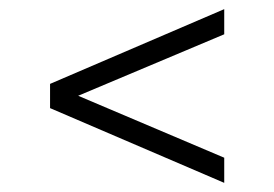

<svg xmlns="http://www.w3.org/2000/svg" viewBox="-20 -590 600 420"><path d="M470.5 -190 89.5 -353.5V-406.5L470.5 -570V-515L151 -380.5L470.5 -245Z"/></svg>

Font: Encode Sans Exp Lt
Style: Regular
Weight: 300
Width: 7
Designer: Multiple Designers
Foundry: Impallari Type
Version: Version 3.002; ttfautohint (v1.8.3) -l 8 -r 50 -G 200 -x 14 